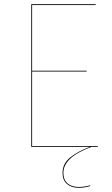

<svg xmlns="http://www.w3.org/2000/svg" viewBox="-20 -700 535 915"><path d="M446 -4V0H416Q282 49 282 124Q282 156 301.5 173.5Q321 191 356 191Q381 191 410 183L409 187Q381 195 356 195Q320 195 299 176.5Q278 158 278 124Q278 80 314.5 50.5Q351 21 408 0H129V-680H436V-676H133V-363H393V-359H133V-4Z"/></svg>

Font: FiraGO Four
Style: Regular
Weight: 100
Designer: bBox Type
Foundry: bBox Type GmbH
Version: Version 1.001